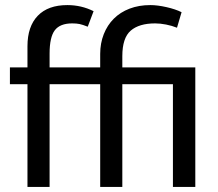

<svg xmlns="http://www.w3.org/2000/svg" viewBox="-20 -735 856 755"><path d="M245 -715Q300 -715 348 -691L325 -630Q305 -638 293 -640.5Q281 -643 264 -643Q216 -643 195.5 -616Q175 -589 175 -524V-470H374V-523Q374 -565 388 -600.5Q402 -636 427.5 -661.5Q453 -687 489.5 -701Q526 -715 571 -715Q599 -715 634.5 -707Q670 -699 694 -687L676 -626Q656 -634 633 -638.5Q610 -643 590 -643Q527 -643 494 -614.5Q461 -586 461 -514V-470H748V0H660V-404H461V0H374V-404H175V0H88V-404H19V-470H88V-553Q88 -631 128.5 -673Q169 -715 245 -715Z"/></svg>

Font: Ek Mukta
Style: Regular
Weight: 400
Designer: Girish Dalvi and Yashodeep Gholap
Foundry: Ek Type
Version: Version 2.538;PS 1.001;hotconv 16.6.51;makeotf.lib2.5.65220;